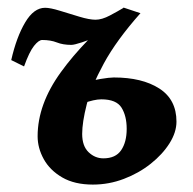

<svg xmlns="http://www.w3.org/2000/svg" viewBox="-20 -478 522 518"><path d="M456.1 -149.9Q456.1 -121.1 437.3 -91.3Q418.5 -61.5 386.5 -36.1Q354.5 -10.7 314.2 4.6Q273.9 20 230.5 20Q181.2 20 147.9 0.7Q114.7 -18.6 98.1 -48.6Q81.5 -78.6 81.5 -110.4Q81.5 -196.8 144.3 -283.4Q207 -370.1 313.5 -457.5L358.9 -442.4Q293.9 -369.1 260 -306.6Q226.1 -244.1 213.9 -196Q201.7 -147.9 201.7 -116.7Q201.7 -84 219 -67.4Q236.3 -50.8 258.8 -50.8Q292 -50.8 306.9 -72.8Q321.8 -94.7 321.8 -130.4Q321.8 -165 307.9 -187.5Q293.9 -210 253.4 -210Q233.9 -210 204.1 -199Q174.3 -188 150.4 -165L154.8 -222.7Q172.4 -240.7 199 -250.7Q225.6 -260.7 250.5 -264.9Q275.4 -269 287.1 -269Q363.3 -269 409.7 -239.3Q456.1 -209.5 456.1 -149.9ZM101.6 -457Q115.7 -457 141.6 -449Q167.5 -440.9 194.3 -432.9Q221.2 -424.8 237.8 -424.8Q254.9 -424.8 276.6 -436.3Q298.3 -447.8 313.5 -457L358.9 -441.9Q335.4 -425.3 306.6 -409.9Q277.8 -394.5 250 -382.6Q222.2 -370.6 201.2 -363.8Q180.2 -356.9 172.4 -356.9Q149.9 -356.9 133.3 -363.5Q116.7 -370.1 93.8 -370.1Q84.5 -370.1 71.8 -354.2Q59.1 -338.4 44.9 -298.8L10.3 -315.9Q24.4 -377.9 47.9 -417.5Q71.3 -457 101.6 -457Z"/></svg>

Font: Gentium Book Plus
Style: Bold Italic
Weight: 700
Italic angle: -8°
Designer: Victor Gaultney, Annie Olsen, Iska Routamaa, Becca Hirsbrunner
Foundry: SIL International
Version: Version 6.101